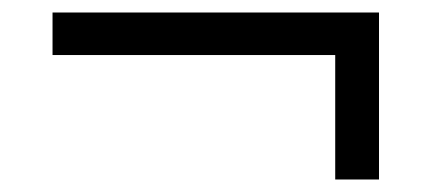

<svg xmlns="http://www.w3.org/2000/svg" viewBox="-20 -461 700 307"><path d="M516 -174V-373H64V-441H586V-174Z"/></svg>

Font: Archivo SemiExpanded Light
Style: Regular
Weight: 300
Width: 6
Designer: Hector Gatti
Foundry: Omnibus-Type
Version: Version 2.001